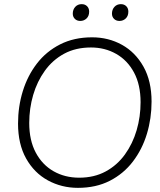

<svg xmlns="http://www.w3.org/2000/svg" viewBox="-20 -895 771 926"><path d="M356 11Q277 11 211 -25Q145 -61 106 -130.5Q67 -200 67 -299Q67 -381 90 -455.5Q113 -530 158 -588.5Q203 -647 270 -681Q337 -715 424 -715Q503 -715 568 -679Q633 -643 672 -573.5Q711 -504 711 -405Q711 -324 688.5 -249.5Q666 -175 621 -116Q576 -57 509.5 -23Q443 11 356 11ZM362 -38Q434 -38 489.5 -68Q545 -98 582.5 -150Q620 -202 639 -267Q658 -332 658 -402Q658 -486 626.5 -545Q595 -604 540.5 -635Q486 -666 419 -666Q345 -666 289.5 -636Q234 -606 196.5 -554Q159 -502 140 -437Q121 -372 121 -302Q121 -218 152.5 -159Q184 -100 238.5 -69Q293 -38 362 -38ZM556 -794Q540 -794 530 -804Q520 -814 520 -829Q520 -849 532 -862Q544 -875 563 -875Q579 -875 589 -865Q599 -855 599 -839Q599 -818 586.5 -806Q574 -794 556 -794ZM367 -794Q351 -794 341 -804Q331 -814 331 -829Q331 -849 343 -862Q355 -875 374 -875Q390 -875 400 -865Q410 -855 410 -839Q410 -818 397.5 -806Q385 -794 367 -794Z"/></svg>

Font: Prodigy Sans Light
Style: Italic
Weight: 300
Italic angle: -13°
Designer: Wei Huang
Foundry: Wei Huang
Version: Version 1.003; ttfautohint (v1.8.3)